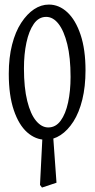

<svg xmlns="http://www.w3.org/2000/svg" viewBox="-20 -576 420 853"><path d="M166.5 257.3 157.7 245.6 169.9 4.9H214.4L231 235.8ZM183.1 44.9Q138.2 44.9 100.8 12Q63.5 -21 41.3 -86.7Q19 -152.3 19 -248.5Q19 -320.3 33.7 -377.7Q48.3 -435.1 74.2 -474.6Q100.1 -514.2 131.3 -534.9Q162.6 -555.7 197.3 -555.7Q242.2 -555.7 279.1 -521.5Q315.9 -487.3 337.9 -421.9Q359.9 -356.4 359.9 -263.2Q359.9 -191.4 345.7 -133.5Q331.5 -75.7 306.2 -36.1Q280.8 3.4 249 24.2Q217.3 44.9 183.1 44.9ZM194.3 -9.8Q227.5 -9.8 249.5 -39.8Q271.5 -69.8 282.5 -120.8Q293.5 -171.9 293.5 -234.4Q293.5 -320.8 278.8 -379.9Q264.2 -439 240 -470Q215.8 -501 185.1 -501Q151.9 -501 130.1 -469.7Q108.4 -438.5 97.4 -386.7Q86.4 -335 86.4 -272.5Q86.4 -186 101.1 -127.2Q115.7 -68.4 140.4 -39.1Q165 -9.8 194.3 -9.8Z"/></svg>

Font: Scarab Serif
Style: Regular
Weight: 400
Designer: John Roberts
Foundry: Scarab
Version: 1.0